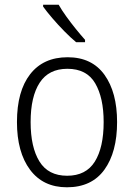

<svg xmlns="http://www.w3.org/2000/svg" viewBox="-20 -785 569 815"><path d="M477 -267Q477 -139 423 -64.5Q369 10 264 10Q163 10 107.5 -64.5Q52 -139 52 -267Q52 -398 108 -470Q164 -542 267 -542Q370 -542 423.5 -467.5Q477 -393 477 -267ZM110 -267Q110 -160 147.5 -99.5Q185 -39 265 -39Q345 -39 382.5 -99Q420 -159 420 -267Q420 -370 384 -431.5Q348 -493 266 -493Q187 -493 148.5 -434Q110 -375 110 -267ZM229 -765Q242 -742 261.5 -715Q281 -688 302 -662Q323 -636 341 -616V-606H303Q280 -625 253 -652.5Q226 -680 202 -708Q178 -736 163 -757V-765Z"/></svg>

Font: Noto Sans Gurmukhi SemiCondensed Light
Style: Regular
Weight: 300
Width: 4
Designer: Jelle Bosma - Monotype Design Team
Foundry: Monotype Imaging Inc.
Version: Version 2.004; ttfautohint (v1.8.4.7-5d5b)